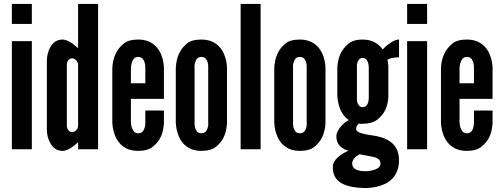

<svg xmlns="http://www.w3.org/2000/svg" viewBox="-20 -755 2540 971"><path d="M40 -735H141V-634H40ZM40 0V-547H141V0Z M476 0H375V-36C358 -20 343 -8 324 1C314 6 304 8 295 8C267 8 248 -8 236 -29C223 -49 217 -76 217 -99V-448C217 -471 223 -498 236 -519C248 -539 267 -555 295 -555C314 -555 334 -544 349 -533C358 -526 366 -519 375 -511V-735H476ZM375 -427C375 -443 360 -460 345 -460C330 -460 318 -446 318 -427V-120C318 -101 330 -87 345 -87C360 -87 375 -101 375 -120Z M809 -196V-133C806 -80 790 -43 754 -14C736 1 711 8 678 8C613 8 580 -28 564 -64C555 -85 549 -109 548 -136V-411C551 -464 568 -503 604 -533C621 -548 646 -555 679 -555C744 -555 777 -519 793 -484C802 -463 808 -440 809 -414V-255H642V-136C643 -115 649 -100 658 -89C663 -84 670 -81 679 -81C698 -81 707 -93 711 -108C714 -116 715 -125 715 -136V-196ZM642 -334H715V-411C715 -432 711 -447 701 -459C696 -464 688 -467 679 -467C660 -467 652 -454 647 -439C644 -431 643 -422 642 -411Z M1128 -133C1125 -80 1109 -43 1074 -14C1056 1 1031 8 998 8C933 8 901 -28 885 -64C876 -85 870 -109 869 -136V-411C872 -464 888 -503 923 -533C940 -548 965 -555 998 -555C1063 -555 1096 -519 1112 -484C1121 -463 1127 -440 1128 -414ZM1033 -411C1034 -432 1030 -447 1020 -459C1015 -464 1007 -467 998 -467C979 -467 971 -454 967 -439C964 -431 963 -422 964 -411V-136C963 -115 968 -100 977 -89C982 -84 989 -81 998 -81C1017 -81 1026 -93 1030 -108C1033 -116 1034 -125 1033 -136Z M1197 0V-735H1298V0Z M1626 -133C1623 -80 1607 -43 1572 -14C1554 1 1529 8 1496 8C1431 8 1399 -28 1383 -64C1374 -85 1368 -109 1367 -136V-411C1370 -464 1386 -503 1421 -533C1438 -548 1463 -555 1496 -555C1561 -555 1594 -519 1610 -484C1619 -463 1625 -440 1626 -414ZM1531 -411C1532 -432 1528 -447 1518 -459C1513 -464 1505 -467 1496 -467C1477 -467 1469 -454 1465 -439C1462 -431 1461 -422 1462 -411V-136C1461 -115 1466 -100 1475 -89C1480 -84 1487 -81 1496 -81C1515 -81 1524 -93 1528 -108C1531 -116 1532 -125 1531 -136Z M1944 -264C1941 -213 1923 -177 1888 -150C1870 -136 1845 -129 1814 -129C1811 -129 1808 -129 1805 -129C1802 -129 1798 -129 1795 -130C1786 -122 1781 -114 1781 -105C1781 -93 1791 -86 1806 -82C1821 -77 1839 -74 1858 -71C1890 -67 1924 -59 1952 -40C1979 -21 1998 8 1998 56C1998 109 1975 145 1943 166C1910 187 1866 196 1825 196C1777 195 1736 188 1708 172C1679 156 1663 130 1663 90C1663 71 1673 55 1688 41C1703 27 1723 16 1742 7C1709 -2 1681 -23 1681 -66C1681 -82 1690 -98 1702 -113C1714 -128 1729 -140 1744 -148C1715 -167 1701 -197 1694 -222C1690 -237 1687 -252 1686 -267V-416C1690 -467 1706 -504 1741 -533C1758 -548 1783 -555 1814 -555C1865 -555 1896 -532 1915 -505C1922 -512 1934 -524 1950 -535C1965 -546 1982 -555 1998 -555V-465C1971 -465 1951 -460 1939 -453C1940 -448 1941 -443 1942 -440C1942 -436 1942 -432 1943 -429C1944 -426 1944 -422 1944 -419ZM1845 -412C1845 -431 1841 -443 1833 -454C1829 -459 1823 -462 1814 -462C1798 -462 1790 -449 1787 -437C1785 -430 1784 -421 1785 -412V-262C1784 -243 1787 -231 1796 -221C1800 -216 1806 -213 1814 -213C1831 -213 1838 -225 1842 -237C1844 -244 1845 -253 1845 -262ZM1798 25C1777 37 1761 52 1761 73C1761 94 1780 111 1827 111C1844 111 1863 108 1878 102C1893 96 1904 87 1904 74C1904 65 1903 58 1896 51C1888 44 1875 39 1850 35Z M2039 -735H2140V-634H2039ZM2039 0V-547H2140V0Z M2471 -196V-133C2468 -80 2452 -43 2416 -14C2398 1 2373 8 2340 8C2275 8 2242 -28 2226 -64C2217 -85 2211 -109 2210 -136V-411C2213 -464 2230 -503 2266 -533C2283 -548 2308 -555 2341 -555C2406 -555 2439 -519 2455 -484C2464 -463 2470 -440 2471 -414V-255H2304V-136C2305 -115 2311 -100 2320 -89C2325 -84 2332 -81 2341 -81C2360 -81 2369 -93 2373 -108C2376 -116 2377 -125 2377 -136V-196ZM2304 -334H2377V-411C2377 -432 2373 -447 2363 -459C2358 -464 2350 -467 2341 -467C2322 -467 2314 -454 2309 -439C2306 -431 2305 -422 2304 -411Z"/></svg>

Font: League Gothic
Style: Regular
Weight: 400
Designer: The League of Moveable Type
Version: Version 1.560;PS 001.560;hotconv 1.0.56;makeotf.lib2.0.21325